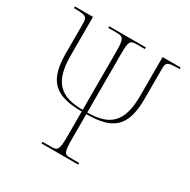

<svg xmlns="http://www.w3.org/2000/svg" viewBox="-160 -864 1001 1013"><g transform="rotate(30 340.5 -357.0)"><path d="M222 0H445V-10H388C356 -10 349 -21 349 -98V-252C507 -252 575 -303 575 -475V-650C575 -698 577 -704 657 -704V-714H547V-478C547 -322 490 -262 349 -262V-615C349 -693 353 -704 395 -704H445V-714H222V-704H275C314 -704 321 -693 321 -615V-262C183 -262 123 -320 123 -478V-714H13V-704C93 -704 95 -695 95 -650V-475C95 -306 161 -252 321 -252V-98C321 -21 314 -10 276 -10H222Z"/></g></svg>

Font: Noto Serif Display Thin
Style: Regular
Weight: 100
Designer: Monotype Design Team
Foundry: Monotype Imaging Inc.
Version: Version 2.009